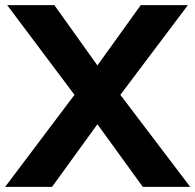

<svg xmlns="http://www.w3.org/2000/svg" viewBox="-38 -725 758 745"><path d="M-18 0 251 -357 -10 -705H173L340 -471L508 -705H691L429 -357L700 0H516L340 -243L164 0Z"/></svg>

Font: Mulish ExtraBold
Style: Regular
Weight: 800
Designer: Vernon Adams
Foundry: Vernon Adams
Version: Version 3.603; ttfautohint (v1.8.3)